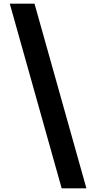

<svg xmlns="http://www.w3.org/2000/svg" viewBox="-20 -854 521 1040"><path d="M167 -834 448 166H314L33 -834Z"/></svg>

Font: Noto Sans Oriya
Style: Bold
Weight: 700
Designer: Amélie Bonet and Sol Matas
Foundry: Google LLC
Version: Version 2.006; ttfautohint (v1.8.4.7-5d5b)